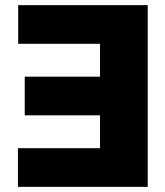

<svg xmlns="http://www.w3.org/2000/svg" viewBox="-20 -727 643 747"><path d="M554.7 0H49.8V-150.4H369.1V-278.3H76.2V-428.7H369.1V-556.6H50.8V-707H554.7Z"/></svg>

Font: Pretendard Std Black
Style: Regular
Weight: 900
Designer: Base glyphs from Inter by Rasmus Andersson; Hangeul glyphs from Noto Sans CJK(Source Han Sans) by Jang Soo-young and Kan
Foundry: Kil Hyung-jin
Version: Version 1.309